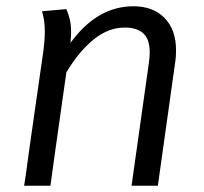

<svg xmlns="http://www.w3.org/2000/svg" viewBox="-20 -593 652 613"><path d="M542 -433Q542 -411 540 -399L484 0H400L455 -390Q458 -410 458 -425Q458 -468 437.5 -486.5Q417 -505 378 -505Q326 -505 279 -467Q232 -429 192 -362V-363L158 -123L141 0H57Q62 -29 70 -91L80 -162L119 -434Q123 -465 123 -492Q123 -530 114 -557L192 -564Q199 -547 203 -530.5Q207 -514 207 -489Q207 -480 205 -456Q290 -573 406 -573Q469 -573 505.5 -535.5Q542 -498 542 -433Z"/></svg>

Font: FiraGO Book
Style: Italic
Weight: 350
Italic angle: -8°
Designer: bBox Type GmbH
Foundry: bBox Type GmbH
Version: Version 1.001